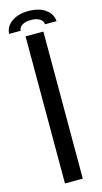

<svg xmlns="http://www.w3.org/2000/svg" viewBox="-166 -967 538 1009"><g transform="rotate(-15 103.0 -462.5)"><path d="M54 0V-800H151V0ZM-26 -835Q-24 -875 11.5 -900Q47 -925 103 -925Q159 -925 194.5 -900Q230 -875 232 -835H169Q169 -853 151 -864.5Q133 -876 103 -876Q73 -876 55 -864.5Q37 -853 37 -835Z"/></g></svg>

Font: Big Shoulders Text SemiBold
Style: Regular
Weight: 600
Designer: Patric King
Foundry: XO Type Co
Version: Version 1.000; ttfautohint (v1.8.2)